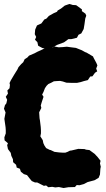

<svg xmlns="http://www.w3.org/2000/svg" viewBox="-25 -922 535 966"><path d="M295 24 271 19 253 21 238 18 218 20 207 11 196 13 184 7 162 -4H151L135 -11L125 -23L111 -41L95 -46L80 -58L75 -73L59 -79L56 -93L41 -106L40 -121L32 -138L29 -153L15 -172L11 -192L15 -201L-2 -216L-3 -231L4 -251V-267L3 -282L-3 -324L3 -356L-5 -375L0 -393L7 -402L11 -420L4 -435L15 -451L12 -467L23 -478L25 -495L23 -504L29 -517L48 -549L53 -557L63 -573L68 -584L82 -600L92 -609L99 -624L113 -633L121 -642L149 -654L164 -662L182 -670L196 -677L221 -682L237 -681L249 -688L270 -684L290 -685L311 -687L333 -684L357 -681L387 -669L403 -660L411 -657L443 -638L446 -631L460 -605L465 -593L459 -577L464 -563L453 -556L440 -538L429 -537L417 -519L397 -514L381 -509L362 -505H337L309 -506L291 -512L277 -515L259 -514L246 -513L233 -506L218 -499L209 -490L201 -478L194 -460L187 -446L194 -435L185 -408L180 -391L183 -379L172 -357L174 -327L176 -316L180 -283L181 -266V-251L178 -236L190 -217L193 -202L199 -189L207 -177L225 -168L230 -167L249 -158L273 -155L289 -154H304L315 -158L327 -164L335 -165L369 -173L400 -172L408 -169L425 -167L451 -148L466 -132L481 -113L478 -100L482 -83L480 -73L478 -44L471 -27L450 -15L416 -6L397 4L375 10L361 9L352 19L319 20ZM215 -674 187 -681 167 -692 163 -710 151 -722 157 -736 150 -750 152 -773 161 -794 183 -804 198 -824 208 -828 221 -842 246 -856 262 -863 265 -869 282 -879 301 -894 324 -902 341 -897 358 -896 387 -875V-866L405 -853L409 -843L404 -829L400 -800L396 -776L384 -754L370 -747L362 -732L333 -725H319L297 -709L262 -696L236 -681Z"/></svg>

Font: Winky Rough ExtraBold
Style: Regular
Weight: 800
Designer: Simon Atzbach
Foundry: typofactur
Version: Version 1.206; ttfautohint (v1.8.4.7-5d5b)